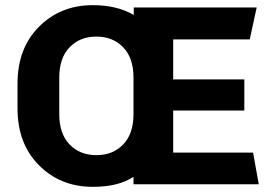

<svg xmlns="http://www.w3.org/2000/svg" viewBox="-20 -715 1064 745"><path d="M340 -695Q434 -695 499 -657V-686H976L949 -562H652V-407H928V-286H652V-123H962L984 0H498V-29Q440 10 340 10Q215 10 131.5 -73.5Q48 -157 48 -294V-391Q48 -528 131.5 -611.5Q215 -695 340 -695ZM210 -414V-272Q210 -196 250 -154.5Q290 -113 354 -113Q418 -113 458 -154.5Q498 -196 498 -272V-414Q498 -490 458 -531.5Q418 -573 354 -573Q290 -573 250 -531.5Q210 -490 210 -414Z"/></svg>

Font: Chivo
Style: Bold
Weight: 700
Designer: Hector Gatti
Foundry: Omnibus-Type
Version: Version 1.007;PS 001.007;hotconv 1.0.88;makeotf.lib2.5.64775